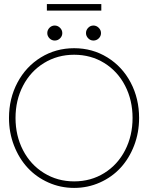

<svg xmlns="http://www.w3.org/2000/svg" viewBox="-20 -908 746 940"><path d="M209.5 -856V-888H476V-856ZM248 -783Q262.5 -783 273.8 -772Q285 -761 285 -746Q285 -731 274 -720.2Q263 -709.5 248 -709.5Q233 -709.5 222.2 -720.5Q211.5 -731.5 211.5 -746Q211.5 -761 222.2 -772Q233 -783 248 -783ZM437.5 -783Q452 -783 463.2 -772Q474.5 -761 474.5 -746Q474.5 -731 463.5 -720.2Q452.5 -709.5 437.5 -709.5Q422.5 -709.5 411.8 -720.5Q401 -731.5 401 -746Q401 -761 411.8 -772Q422.5 -783 437.5 -783ZM24 -330.5Q24 -425.5 65.5 -503.8Q107 -582 180.2 -627Q253.5 -672 343 -672Q432.5 -672 505.5 -627Q578.5 -582 619.8 -503.8Q661 -425.5 661 -330.5Q661 -259 636.8 -195.8Q612.5 -132.5 570.5 -86.8Q528.5 -41 469.2 -14.5Q410 12 343 12Q276 12 216.8 -14.5Q157.5 -41 115.2 -86.8Q73 -132.5 48.5 -195.8Q24 -259 24 -330.5ZM343 -20Q425 -20 490.5 -60.8Q556 -101.5 592.5 -172.5Q629 -243.5 629 -330.5Q629 -417.5 592.5 -488.2Q556 -559 490.5 -599.5Q425 -640 343 -640Q261.5 -640 195.5 -599.5Q129.5 -559 92.8 -488.2Q56 -417.5 56 -330.5Q56 -243.5 92.8 -172.5Q129.5 -101.5 195.5 -60.8Q261.5 -20 343 -20Z"/></svg>

Font: League Spartan ExtraLight
Style: Regular
Weight: 200
Foundry: The League of Moveable Type
Version: Version 2.002